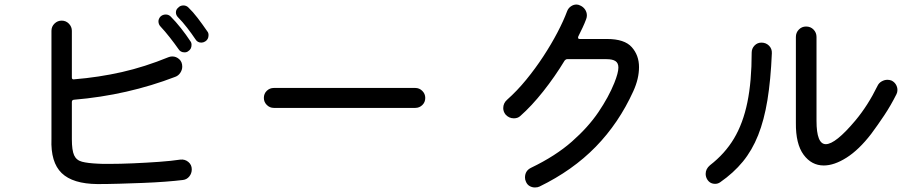

<svg xmlns="http://www.w3.org/2000/svg" viewBox="-20 -802 4040 847"><path d="M895 -663Q900 -657 900 -647Q900 -628 885 -619Q877 -614 868 -614Q851 -614 842 -629Q826 -653 805.5 -679.5Q785 -706 766 -725Q756 -735 756 -747Q756 -760 766 -768Q775 -778 789 -778Q802 -778 811 -769Q831 -750 852 -722.5Q873 -695 895 -663ZM767 -586Q751 -609 729 -637Q707 -665 689 -684Q679 -694 679 -708Q679 -718 687 -728Q697 -738 711 -738Q724 -738 733 -729Q755 -707 778 -678Q801 -649 820 -620Q825 -614 825 -604Q825 -585 810 -576Q804 -571 794 -571Q776 -571 767 -586ZM776 -98Q796 -100 811 -87.5Q826 -75 826 -55Q826 -37 815 -23.5Q804 -10 787 -8Q755 -4 708.5 -0.5Q662 3 609.5 5Q557 7 505.5 8.5Q454 10 410 10Q301 9 252 -38.5Q203 -86 207 -189V-666Q207 -685 220.5 -698Q234 -711 252 -711Q271 -711 284 -697.5Q297 -684 297 -666V-460Q297 -451 306 -452Q416 -461 517.5 -484Q619 -507 724 -550Q732 -553 740 -553Q757 -553 770.5 -541Q784 -529 784 -508Q784 -494 775.5 -481Q767 -468 753 -463Q649 -423 537 -397.5Q425 -372 306 -362Q297 -361 297 -352V-188Q297 -139 307 -117Q317 -95 342 -88.5Q367 -82 411 -80Q422 -79 434.5 -79Q447 -79 461 -79Q509 -79 567 -81.5Q625 -84 681 -88Q737 -92 776 -98Z M1812 -326H1188Q1170 -326 1157 -339Q1144 -352 1144 -370Q1144 -389 1157 -401.5Q1170 -414 1188 -414H1812Q1830 -414 1843 -401Q1856 -388 1856 -370Q1856 -351 1843 -338.5Q1830 -326 1812 -326Z M2531 -641Q2530 -639 2530 -636Q2530 -630 2538 -630H2658Q2735 -630 2767 -594Q2799 -558 2799 -506Q2799 -455 2774 -400Q2710 -259 2608 -154.5Q2506 -50 2360 21Q2352 25 2340 25Q2327 25 2316 18.5Q2305 12 2300 -1Q2296 -9 2296 -19Q2296 -49 2323 -62Q2431 -114 2503 -177.5Q2575 -241 2620 -307.5Q2665 -374 2690 -436Q2708 -481 2708 -504Q2708 -524 2695 -532.5Q2682 -541 2656 -541H2482Q2476 -541 2471 -535Q2428 -464 2376.5 -399Q2325 -334 2275 -290Q2264 -280 2247 -280Q2225 -280 2210 -297Q2200 -310 2200 -325Q2200 -347 2217 -362Q2261 -401 2301.5 -450.5Q2342 -500 2377 -553.5Q2412 -607 2439 -658.5Q2466 -710 2482 -753Q2487 -766 2498.5 -774Q2510 -782 2523 -782Q2527 -782 2531 -781Q2535 -780 2539 -778Q2553 -772 2561 -760Q2569 -748 2569 -734Q2569 -726 2566 -718Q2559 -699 2550 -680Q2541 -661 2531 -641Z M3823 -211Q3769 -141 3714.5 -106.5Q3660 -72 3614 -72Q3560 -72 3525 -119.5Q3490 -167 3491 -260V-639Q3491 -658 3504 -671.5Q3517 -685 3536 -685Q3556 -685 3569 -671.5Q3582 -658 3582 -639V-269Q3582 -166 3623 -166Q3666 -166 3754 -271Q3809 -337 3851 -423Q3857 -436 3869.5 -443Q3882 -450 3895 -450Q3903 -450 3912 -447Q3925 -441 3932 -429.5Q3939 -418 3939 -405Q3939 -395 3935 -387Q3910 -337 3881 -293.5Q3852 -250 3823 -211ZM3157 2Q3147 9 3135 9Q3111 9 3099 -12Q3093 -23 3093 -35Q3093 -57 3112 -73Q3178 -124 3218 -191Q3258 -258 3277 -350.5Q3296 -443 3296 -570Q3296 -588 3308.5 -601Q3321 -614 3339 -614Q3359 -614 3372.5 -600.5Q3386 -587 3385 -567Q3380 -449 3365.5 -360.5Q3351 -272 3324.5 -205.5Q3298 -139 3257 -89Q3216 -39 3157 2Z"/></svg>

Font: Kiwi Maru Medium
Style: Regular
Weight: 500
Designer: Hiroki-Chan
Version: Version 1.100